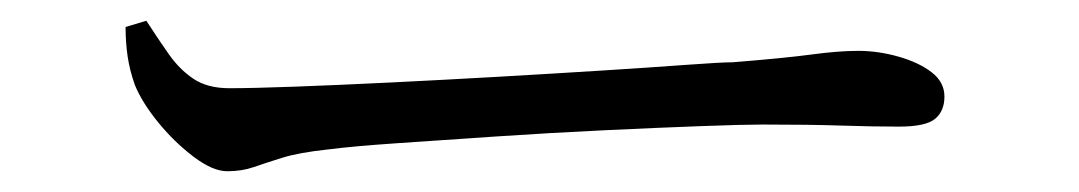

<svg xmlns="http://www.w3.org/2000/svg" viewBox="-20 -443 1040 185"><path d="M199 -278Q185 -278 166.5 -292Q148 -306 132.5 -325Q117 -344 110 -361Q105 -375 103 -388.5Q101 -402 101 -417L121 -423Q132 -406 142.5 -391Q153 -376 166.5 -367Q180 -358 201 -358Q223 -358 264 -359.5Q305 -361 356 -363.5Q407 -366 459.5 -369Q512 -372 559.5 -375Q607 -378 641 -380.5Q675 -383 686 -383Q736 -387 762 -390.5Q788 -394 807 -394Q826 -394 845.5 -388.5Q865 -383 877.5 -373.5Q890 -364 890 -350Q890 -336 881 -328.5Q872 -321 846 -321Q820 -321 790.5 -322Q761 -323 715 -323Q697 -323 656 -321.5Q615 -320 562.5 -317.5Q510 -315 458 -311.5Q406 -308 362.5 -305Q319 -302 296 -299Q268 -296 252 -291Q236 -286 224.5 -282Q213 -278 199 -278Z"/></svg>

Font: Noto Serif SC ExtraLight
Style: Regular
Weight: 400
Version: Version 2.002-H1;hotconv 1.1.0;makeotfexe 2.6.0